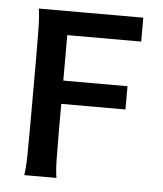

<svg xmlns="http://www.w3.org/2000/svg" viewBox="-44 -575 521 614"><g transform="rotate(5 216.5 -267.5)"><path d="M56.2 0Q60.1 -22 60.8 -63.5Q61.5 -105 61.5 -159.2V-373.5Q61.5 -427.2 60.8 -470Q60.1 -512.7 56.2 -534.7H391.6V-458H154.3V-312H360.4V-237.3H154.3V-152.8Q154.3 -100.1 155 -60.3Q155.8 -20.5 159.7 0Z"/></g></svg>

Font: Harmattan SemiBold
Style: Regular
Weight: 600
Designer: George W. Nuss III and SIL International
Foundry: SIL International
Version: Version 4.000